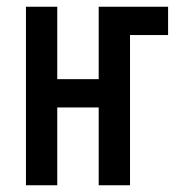

<svg xmlns="http://www.w3.org/2000/svg" viewBox="-20 -550 540 570"><path d="M57 0H150V-231H273V0H366V-446H479V-530H273V-315H150V-530H57Z"/></svg>

Font: Iosevka SS08 Medium
Style: Regular
Weight: 500
Monospace: yes
Designer: Belleve Invis
Foundry: Belleve Invis
Version: Version 3.4.3; ttfautohint (v1.8.3)